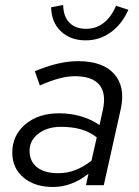

<svg xmlns="http://www.w3.org/2000/svg" viewBox="-20 -739 556 766"><path d="M29 0ZM191 7Q119 7 74 -30.5Q29 -68 29 -130Q29 -199 81 -243Q133 -287 216 -287Q263 -287 304.5 -274.5Q346 -262 377 -240L390 -299Q405 -366 376.5 -400.5Q348 -435 279 -435Q249 -435 215.5 -426Q182 -417 139 -398L119 -455Q167 -475 209.5 -485Q252 -495 292 -495Q390 -495 435.5 -444Q481 -393 462 -305L394 0H323L333 -46Q299 -19 263.5 -6Q228 7 191 7ZM98 -138Q98 -95 128 -71.5Q158 -48 212 -48Q248 -48 280.5 -60.5Q313 -73 345 -98L366 -191Q338 -213 303 -223Q268 -233 223 -233Q169 -233 133.5 -206Q98 -179 98 -138ZM324 -624Q363 -624 393.5 -647.5Q424 -671 443 -716L492 -700Q467 -643 422.5 -610.5Q378 -578 322 -578Q261 -578 223 -614Q185 -650 184 -710L232 -719Q233 -673 257 -648.5Q281 -624 324 -624Z"/></svg>

Font: Red Hat Text
Style: Italic
Weight: 400
Italic angle: -12°
Designer: Pentagram / MCKL
Foundry: Pentagram / MCKL
Version: Version 1.005; Red Hat Text Italic